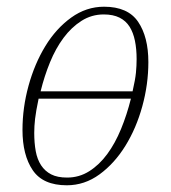

<svg xmlns="http://www.w3.org/2000/svg" viewBox="-20 -540 509 572"><path d="M179 12Q108 12 77.5 -33Q47 -78 47 -153Q47 -219 65 -284.5Q83 -350 115 -402.5Q147 -455 192 -487.5Q237 -520 290 -520Q361 -520 391.5 -475Q422 -430 422 -355Q422 -289 404 -223.5Q386 -158 353.5 -105.5Q321 -53 276.5 -20.5Q232 12 179 12ZM289 -497Q253 -497 223 -478Q193 -459 169.5 -427.5Q146 -396 129 -354.5Q112 -313 101 -268H375Q383 -303 385 -323.5Q387 -344 387 -364Q387 -394 382 -418.5Q377 -443 366 -460.5Q355 -478 336 -487.5Q317 -497 289 -497ZM180 -11Q216 -11 246 -30Q276 -49 299.5 -81Q323 -113 340.5 -155.5Q358 -198 370 -246H95Q87 -208 84.5 -186Q82 -164 82 -144Q82 -114 86.5 -89.5Q91 -65 102.5 -47.5Q114 -30 132.5 -20.5Q151 -11 180 -11Z"/></svg>

Font: IBM Plex Serif ExtLt
Style: Italic
Weight: 200
Italic angle: -14°
Designer: Mike Abbink, Paul van der Laan, Pieter van Rosmalen
Foundry: Bold Monday
Version: Version 3.001